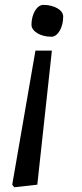

<svg xmlns="http://www.w3.org/2000/svg" viewBox="-20 -561 343 804"><path d="M244.6 -491.2Q244.6 -474.1 240.7 -459Q236.8 -443.8 230.2 -432.4Q223.6 -420.9 214.6 -414.1Q205.6 -407.2 195.3 -407.2Q177.7 -407.2 162.6 -411.1Q147.5 -415 136 -422.1Q124.5 -429.2 118.2 -438.2Q111.8 -447.3 111.8 -457.5Q111.8 -474.1 115.7 -489Q119.6 -503.9 126.2 -515.4Q132.8 -526.9 142.1 -533.7Q151.4 -540.5 161.6 -540.5Q179.2 -540.5 194.3 -536.6Q209.5 -532.7 220.7 -526.1Q231.9 -519.5 238.3 -510.5Q244.6 -501.5 244.6 -491.2ZM136.2 212.4 39.6 223.1 31.2 212.4 128.4 -349.1H197.3Z"/></svg>

Font: Noticia Text
Style: Italic
Weight: 400
Italic angle: -8°
Designer: JM Sole
Foundry: JM Sole
Version: Version 1.003